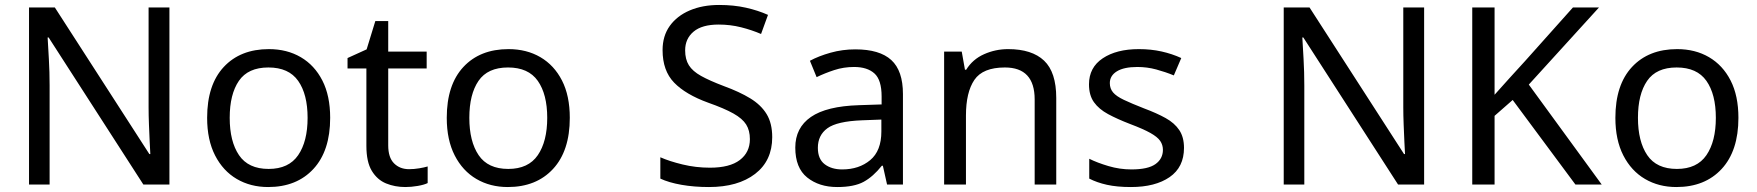

<svg xmlns="http://www.w3.org/2000/svg" viewBox="-20 -744 7082 774"><path d="M663 0H558L176 -593H172Q174 -558 177 -506Q180 -454 180 -399V0H97V-714H201L582 -123H586Q585 -139 583.5 -171Q582 -203 580.5 -241Q579 -279 579 -311V-714H663Z M1311 -269Q1311 -136 1243.5 -63Q1176 10 1061 10Q990 10 934.5 -22.5Q879 -55 847 -117.5Q815 -180 815 -269Q815 -402 882 -474Q949 -546 1064 -546Q1137 -546 1192.5 -513.5Q1248 -481 1279.5 -419.5Q1311 -358 1311 -269ZM906 -269Q906 -174 943.5 -118.5Q981 -63 1063 -63Q1144 -63 1182 -118.5Q1220 -174 1220 -269Q1220 -364 1182 -418Q1144 -472 1062 -472Q980 -472 943 -418Q906 -364 906 -269Z M1629 -62Q1649 -62 1670 -65.5Q1691 -69 1704 -73V-6Q1690 1 1664 5.5Q1638 10 1614 10Q1572 10 1536.5 -4.5Q1501 -19 1479 -55Q1457 -91 1457 -156V-468H1381V-510L1458 -545L1493 -659H1545V-536H1700V-468H1545V-158Q1545 -109 1568.5 -85.5Q1592 -62 1629 -62Z M2277 -269Q2277 -136 2209.5 -63Q2142 10 2027 10Q1956 10 1900.5 -22.5Q1845 -55 1813 -117.5Q1781 -180 1781 -269Q1781 -402 1848 -474Q1915 -546 2030 -546Q2103 -546 2158.5 -513.5Q2214 -481 2245.5 -419.5Q2277 -358 2277 -269ZM1872 -269Q1872 -174 1909.5 -118.5Q1947 -63 2029 -63Q2110 -63 2148 -118.5Q2186 -174 2186 -269Q2186 -364 2148 -418Q2110 -472 2028 -472Q1946 -472 1909 -418Q1872 -364 1872 -269Z M3093 -191Q3093 -96 3024 -43Q2955 10 2838 10Q2778 10 2727 1Q2676 -8 2642 -24V-110Q2678 -94 2731.5 -81Q2785 -68 2842 -68Q2922 -68 2962.5 -99Q3003 -130 3003 -183Q3003 -218 2988 -242Q2973 -266 2936.5 -286.5Q2900 -307 2835 -330Q2744 -363 2697.5 -411Q2651 -459 2651 -542Q2651 -599 2680 -639.5Q2709 -680 2760.5 -702Q2812 -724 2879 -724Q2938 -724 2987 -713Q3036 -702 3076 -684L3048 -607Q3011 -623 2967.5 -634Q2924 -645 2877 -645Q2810 -645 2776 -616.5Q2742 -588 2742 -541Q2742 -505 2757 -481Q2772 -457 2806 -438Q2840 -419 2898 -397Q2961 -374 3004.5 -347.5Q3048 -321 3070.5 -284Q3093 -247 3093 -191Z M3428 -545Q3526 -545 3573 -502Q3620 -459 3620 -365V0H3556L3539 -76H3535Q3500 -32 3461.5 -11Q3423 10 3355 10Q3282 10 3234 -28.5Q3186 -67 3186 -149Q3186 -229 3249 -272.5Q3312 -316 3443 -320L3534 -323V-355Q3534 -422 3505 -448Q3476 -474 3423 -474Q3381 -474 3343 -461.5Q3305 -449 3272 -433L3245 -499Q3280 -518 3328 -531.5Q3376 -545 3428 -545ZM3454 -259Q3354 -255 3315.5 -227Q3277 -199 3277 -148Q3277 -103 3304.5 -82Q3332 -61 3375 -61Q3443 -61 3488 -98.5Q3533 -136 3533 -214V-262Z M4044 -546Q4140 -546 4189 -499.5Q4238 -453 4238 -349V0H4151V-343Q4151 -472 4031 -472Q3942 -472 3908 -422Q3874 -372 3874 -278V0H3786V-536H3857L3870 -463H3875Q3901 -505 3947 -525.5Q3993 -546 4044 -546Z M4753 -148Q4753 -70 4695 -30Q4637 10 4539 10Q4483 10 4442.5 1Q4402 -8 4371 -24V-104Q4403 -88 4448.5 -74.5Q4494 -61 4541 -61Q4608 -61 4638 -82.5Q4668 -104 4668 -140Q4668 -160 4657 -176Q4646 -192 4617.5 -208Q4589 -224 4536 -244Q4484 -264 4447 -284Q4410 -304 4390 -332Q4370 -360 4370 -404Q4370 -472 4425.5 -509Q4481 -546 4571 -546Q4620 -546 4662.5 -536.5Q4705 -527 4742 -510L4712 -440Q4678 -454 4641 -464Q4604 -474 4565 -474Q4511 -474 4482.5 -456.5Q4454 -439 4454 -409Q4454 -387 4467 -371.5Q4480 -356 4510.5 -341.5Q4541 -327 4592 -307Q4643 -288 4679 -268Q4715 -248 4734 -219.5Q4753 -191 4753 -148Z M5721 0H5616L5234 -593H5230Q5232 -558 5235 -506Q5238 -454 5238 -399V0H5155V-714H5259L5640 -123H5644Q5643 -139 5641.5 -171Q5640 -203 5638.5 -241Q5637 -279 5637 -311V-714H5721Z M6437 0H6331L6078 -341L6005 -277V0H5915V-714H6005V-362Q6035 -396 6066 -430Q6097 -464 6128 -498L6321 -714H6426L6143 -403Z M6988 -269Q6988 -136 6920.5 -63Q6853 10 6738 10Q6667 10 6611.5 -22.5Q6556 -55 6524 -117.5Q6492 -180 6492 -269Q6492 -402 6559 -474Q6626 -546 6741 -546Q6814 -546 6869.5 -513.5Q6925 -481 6956.5 -419.5Q6988 -358 6988 -269ZM6583 -269Q6583 -174 6620.5 -118.5Q6658 -63 6740 -63Q6821 -63 6859 -118.5Q6897 -174 6897 -269Q6897 -364 6859 -418Q6821 -472 6739 -472Q6657 -472 6620 -418Q6583 -364 6583 -269Z"/></svg>

Font: Noto Sans NKo
Style: Regular
Weight: 400
Designer: Monotype Design Team
Foundry: Monotype Imaging Inc.
Version: Version 2.003; ttfautohint (v1.8.4.7-5d5b)